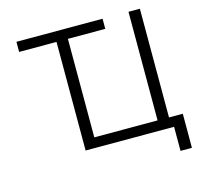

<svg xmlns="http://www.w3.org/2000/svg" viewBox="-121 -853 1170 1129"><g transform="rotate(-15 464.0 -288.5)"><path d="M302.2 0V-661.1H74.7V-722.7H599.1V-661.1H371.6V-61.5H756.8V-722.7H826.2V-61H910.2V146.5H840.8V0Z"/></g></svg>

Font: Giphurs Light
Style: Regular
Weight: 300
Version: Version 0.920; ttfautohint (v1.8.4.7-5d5b)